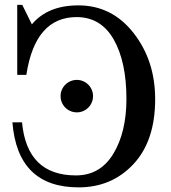

<svg xmlns="http://www.w3.org/2000/svg" viewBox="-20 -768 713 800"><path d="M300.3 -299.8Q286.6 -299.8 274.2 -304.9Q261.7 -310.1 252.2 -319.6Q242.7 -329.1 237.5 -341.6Q232.4 -354 232.4 -367.7Q232.4 -380.9 237.5 -393.3Q242.7 -405.8 252.2 -415.3Q261.7 -424.8 274.2 -429.9Q286.6 -435.1 300.3 -435.1Q313.5 -435.1 325.9 -429.9Q338.4 -424.8 347.9 -415.3Q357.4 -405.8 362.5 -393.3Q367.7 -380.9 367.7 -367.7Q367.7 -354 362.5 -341.6Q357.4 -329.1 347.9 -319.6Q338.4 -310.1 325.9 -304.9Q313.5 -299.8 300.3 -299.8ZM307.6 12.7Q53.2 12.7 31.7 -258.3H71.8Q92.3 -37.1 296.4 -37.1Q397.5 -37.1 452.1 -127.2Q506.8 -217.3 506.8 -356Q506.8 -510.7 453.6 -603.8Q400.4 -696.8 299.3 -696.8Q126.5 -696.8 89.8 -456.1H51.8V-747.6H72.8L112.8 -666.5Q178.7 -745.6 306.6 -745.6Q446.3 -745.6 536.4 -630.6Q626.5 -515.6 626.5 -355Q626.5 -180.7 535.9 -84Q445.3 12.7 307.6 12.7Z"/></svg>

Font: Munson
Style: Regular
Weight: 400
Designer: Paul James MIller
Foundry: High-Logic / Made with FontCreator
Version: Version 2.10;May 5, 2019;FontCreator 11.5.0.2430 64-bit